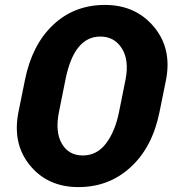

<svg xmlns="http://www.w3.org/2000/svg" viewBox="-20 -741 693 771"><path d="M382.8 -594.2Q276.9 -594.2 242.7 -420.4L216.8 -291.5Q200.7 -211.4 228.3 -164.1Q255.9 -116.7 312.5 -116.7Q369.1 -116.7 405.8 -165Q442.4 -213.4 458 -291.5L483.9 -420.4Q499.5 -498.5 469.5 -546.4Q439.5 -594.2 382.8 -594.2ZM54.2 -291.5 80.1 -419.4Q108.4 -561 193.4 -641.1Q278.3 -721.2 401.4 -721.2Q524.4 -721.2 597.9 -633.5Q671.4 -545.9 646.5 -419.4L620.6 -291.5Q592.3 -150.4 505.1 -70.1Q418 10.3 294.9 10.3Q171.9 10.3 100.3 -76.9Q28.8 -164.1 54.2 -291.5Z"/></svg>

Font: Roboto-BlackItalic
Style: Italic
Weight: 900
Italic angle: -12°
Designer: Google
Version: Version 1.100141; 2013